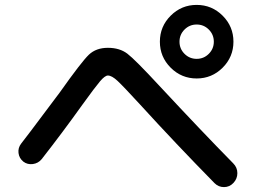

<svg xmlns="http://www.w3.org/2000/svg" viewBox="-20 -820 1040 783"><path d="M732.5 -600.5Q753 -580 782 -580Q811 -580 831.5 -600.5Q852 -621 852 -650Q852 -679 831.5 -699.5Q811 -720 782 -720Q753 -720 732.5 -699.5Q712 -679 712 -650Q712 -621 732.5 -600.5ZM676 -756Q720 -800 782 -800Q844 -800 888 -756Q932 -712 932 -650Q932 -588 888 -544Q844 -500 782 -500Q720 -500 676 -544Q632 -588 632 -650Q632 -712 676 -756ZM75 -161Q58 -175 55.5 -196Q53 -217 66 -234Q98 -275 156.5 -353.5Q215 -432 223 -442Q313 -569 342.5 -597Q372 -625 420 -625Q468 -625 499.5 -601Q531 -577 630 -470Q805 -282 931 -154Q948 -137 948 -114Q948 -91 932 -74Q916 -57 893.5 -57Q871 -57 855 -73Q695 -236 551 -394Q483 -468 459.5 -490Q436 -512 420 -512Q408 -512 388 -488.5Q368 -465 316 -393Q236 -281 150 -171Q136 -154 114 -151Q92 -148 75 -161Z"/></svg>

Font: Rounded Mplus 1c Medium
Style: Regular
Weight: 500
Version: Version 1.059.20150529